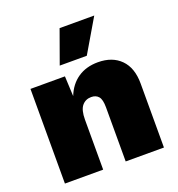

<svg xmlns="http://www.w3.org/2000/svg" viewBox="-132 -844 885 953"><g transform="rotate(-20 310.0 -367.0)"><path d="M49 0V-500H231L236 -394Q258 -450 302 -480Q346 -510 408 -510Q484 -510 528 -465.5Q572 -421 572 -338V0H370V-286Q370 -327 356.5 -343Q343 -359 318 -359Q288 -359 269.5 -337Q251 -315 251 -264V0ZM288 -734H471L368 -559H225Z"/></g></svg>

Font: Work Sans ExtraBold
Style: Regular
Weight: 800
Designer: Wei Huang
Foundry: Wei Huang
Version: Version 2.012; ttfautohint (v1.8.3)